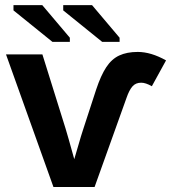

<svg xmlns="http://www.w3.org/2000/svg" viewBox="-20 -745 686 765"><path d="M356.9 0H192.9L3.9 -528.3H148.9L241.2 -232.9Q245.1 -220.7 253.7 -190.2Q262.2 -159.7 275.9 -110.8Q285.2 -141.1 293.7 -171.4Q302.2 -201.7 312 -231.4L363.3 -388.7Q381.8 -444.3 403.3 -477.1Q424.8 -509.8 455.1 -523.9Q485.4 -538.1 528.8 -538.1Q581.5 -538.1 641.6 -504.4L585 -401.4Q560.5 -415.5 542.5 -415.5Q520.5 -415.5 507.6 -400.6Q494.6 -385.7 483.9 -354.5ZM387.2 -578.1 231.9 -703.6V-724.6H346.7L456.5 -594.7V-578.1ZM189 -578.1 33.7 -703.6V-724.6H148.4L258.3 -594.7V-578.1Z"/></svg>

Font: Arimo
Style: Bold
Weight: 700
Designer: Steve Matteson
Foundry: Monotype Imaging Inc.
Version: Version 1.33